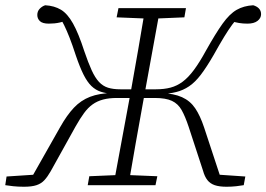

<svg xmlns="http://www.w3.org/2000/svg" viewBox="-26 -705 1014 731"><path d="M65 6Q43 6 24.5 4Q6 2 -6 0L-1 -33L121 -41L92 -25L203 -221Q229 -267 255.5 -295Q282 -323 317 -336.5Q352 -350 402 -351L407 -347Q379 -349 358.5 -355.5Q338 -362 322 -377.5Q306 -393 292 -421Q278 -449 263 -493Q249 -536 238.5 -562.5Q228 -589 218.5 -608.5Q209 -628 196 -649L223 -625Q213 -622 202.5 -619.5Q192 -617 181 -616Q170 -615 160 -615Q136 -615 126 -624.5Q116 -634 116 -648Q116 -662 125 -671.5Q134 -681 146 -685Q181 -683 206 -668Q231 -653 252 -615.5Q273 -578 295 -510Q310 -466 323 -437.5Q336 -409 351 -393Q366 -377 385.5 -371Q405 -365 432 -365H491V-332H420Q389 -332 366.5 -326Q344 -320 326.5 -307.5Q309 -295 294 -274.5Q279 -254 262 -224L167 -53Q155 -32 143 -19Q131 -6 113 0Q95 6 65 6ZM308 0 314 -34 432 -39H451L573 -34L566 0ZM406 0 473 -362Q487 -440 500.5 -518Q514 -596 527 -674H584L518 -312Q504 -234 490 -156Q476 -78 463 0ZM540 -634 418 -639 425 -674H682L676 -639L558 -634ZM837 6Q809 6 791.5 0Q774 -6 763.5 -19.5Q753 -33 747 -55L692 -223Q679 -262 665.5 -286Q652 -310 628.5 -321Q605 -332 563 -332H505V-365H568Q599 -365 623.5 -371.5Q648 -378 669.5 -394Q691 -410 712.5 -439Q734 -468 758 -512Q795 -578 821.5 -615Q848 -652 875 -667.5Q902 -683 938 -685Q952 -681 960 -672.5Q968 -664 968 -651Q968 -636 954.5 -625.5Q941 -615 916 -615Q899 -615 884 -617.5Q869 -620 853 -625L889 -647Q872 -630 858 -611Q844 -592 827.5 -565Q811 -538 787 -495Q761 -450 739 -421Q717 -392 694 -376.5Q671 -361 644.5 -354.5Q618 -348 583 -346L587 -351Q636 -349 667 -335Q698 -321 717 -293Q736 -265 751 -220L815 -26L791 -41L908 -33L902 0Q891 2 873.5 4Q856 6 837 6Z"/></svg>

Font: Source Serif 4 Light
Style: Italic
Weight: 300
Italic angle: -12°
Designer: Frank Grießhammer
Foundry: Adobe Systems Incorporated
Version: Version 4.004;hotconv 1.0.116;makeotfexe 2.5.65601